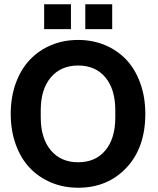

<svg xmlns="http://www.w3.org/2000/svg" viewBox="-20 -879 747 909"><path d="M350.1 9.8Q281.2 9.8 222.7 -14.6Q164.1 -39.1 121.6 -83.5Q79.1 -127.9 54.9 -194.1Q30.8 -260.3 30.8 -339.8Q30.8 -419.4 54.9 -485.6Q79.1 -551.8 121.6 -596.4Q164.1 -641.1 222.7 -665.5Q281.2 -689.9 350.1 -689.9Q418.5 -689.9 477.1 -665.5Q535.6 -641.1 577.9 -596.4Q620.1 -551.8 644 -485.6Q668 -419.4 668 -339.8Q668 -180.2 578.9 -85.2Q489.7 9.8 350.1 9.8ZM172.9 -323.2Q172.9 -224.1 220.5 -167.5Q268.1 -110.8 350.1 -110.8Q432.1 -110.8 479 -167.2Q525.9 -223.6 525.9 -323.2V-356.9Q525.9 -456.1 479 -512.5Q432.1 -568.8 350.1 -568.8Q268.1 -568.8 220.5 -512.5Q172.9 -456.1 172.9 -356.9ZM189 -741.2V-858.9H315.9V-741.2ZM383.8 -741.2V-858.9H511.2V-741.2Z"/></svg>

Font: TASA Orbiter Deck
Style: Bold
Weight: 700
Designer: Weizhong Zhang
Version: Version 1.000;Glyphs 3.1.2 (3151)